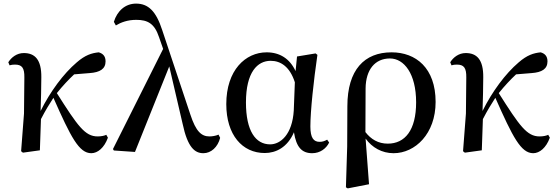

<svg xmlns="http://www.w3.org/2000/svg" viewBox="-20 -833 3086 1064"><path d="M486 16C521 16 558 -14 578 -70L569 -86C559 -81 542 -77 521 -77C451 -77 411 -134 295 -317C328 -358 360 -392 391 -421L477 -428C534 -432 565 -451 565 -493C565 -524 548 -537 527 -543C488 -539 452 -528 405 -487C332 -425 258 -325 205 -218C207 -282 209 -345 209 -405C210 -503 173 -539 112 -539C73 -539 43 -515 26 -488L33 -471C42 -474 52 -475 63 -475C101 -475 116 -458 115 -403L113 -204L97 5L107 13L201 0L207 -173C233 -223 251 -252 276 -291C373 -72 418 16 486 16Z M1107 16C1150 16 1187 -18 1200 -69L1191 -87C1176 -80 1155 -77 1141 -77C1097 -77 1066 -103 1035 -198L879 -666C845 -771 802 -813 734 -813C673 -813 629 -771 611 -712L622 -692C650 -709 687 -723 735 -723C798 -723 836 -703 861 -628L884 -562L606 -7L611 1L728 9L918 -465L992 -147C1020 -15 1060 16 1107 16Z M1447 15C1509 15 1573 -16 1609 -100C1622 -17 1653 16 1710 16C1754 16 1788 -10 1804 -43L1793 -59C1780 -52 1769 -47 1751 -47C1718 -47 1700 -69 1700 -132C1700 -218 1718 -385 1739 -529L1729 -537L1626 -520L1618 -439C1586 -508 1530 -543 1458 -543C1340 -543 1234 -444 1234 -256C1234 -85 1323 15 1447 15ZM1614 -377 1608 -221C1600 -87 1534 -33 1477 -33C1396 -33 1343 -108 1343 -265C1343 -434 1407 -496 1480 -496C1535 -496 1586 -464 1614 -377Z M1897 205 1907 211 2025 188 2006 -65C2042 -15 2097 16 2161 16C2281 16 2394 -92 2394 -268C2394 -456 2285 -543 2150 -543C2000 -543 1905 -447 1905 -244L1904 -21ZM2005 -101 2006 -343C2007 -447 2058 -509 2141 -509C2219 -509 2286 -425 2286 -266C2286 -111 2224 -37 2129 -37C2076 -37 2036 -61 2005 -101Z M2935 16C2970 16 3007 -14 3027 -70L3018 -86C3008 -81 2991 -77 2970 -77C2900 -77 2860 -134 2744 -317C2777 -358 2809 -392 2840 -421L2926 -428C2983 -432 3014 -451 3014 -493C3014 -524 2997 -537 2976 -543C2937 -539 2901 -528 2854 -487C2781 -425 2707 -325 2654 -218C2656 -282 2658 -345 2658 -405C2659 -503 2622 -539 2561 -539C2522 -539 2492 -515 2475 -488L2482 -471C2491 -474 2501 -475 2512 -475C2550 -475 2565 -458 2564 -403L2562 -204L2546 5L2556 13L2650 0L2656 -173C2682 -223 2700 -252 2725 -291C2822 -72 2867 16 2935 16Z"/></svg>

Font: GenKiMin2 TW SB
Style: Regular
Weight: 600
Version: Version 2.100;PS 2.1;hotconv 16.6.51;makeotf.lib2.5.65220 DE